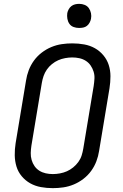

<svg xmlns="http://www.w3.org/2000/svg" viewBox="-20 -968 640 996"><path d="M254 8Q222 8 192 2.5Q162 -3 137 -17Q112 -31 93 -53.5Q74 -76 65.5 -104Q57 -132 56.5 -162.5Q56 -193 61 -225L115 -550Q119 -577 129 -603.5Q139 -630 156 -653.5Q173 -677 196.5 -695Q220 -713 246.5 -724Q273 -735 300.5 -739Q328 -743 355 -743Q387 -743 417 -737.5Q447 -732 472 -718Q497 -704 516 -681.5Q535 -659 544 -631Q553 -603 553 -572.5Q553 -542 548 -510L494 -185Q490 -158 480 -131.5Q470 -105 453 -81.5Q436 -58 412.5 -40Q389 -22 362.5 -11Q336 0 308.5 4Q281 8 254 8ZM254 -65Q272 -65 291 -68.5Q310 -72 327 -79.5Q344 -87 359.5 -99.5Q375 -112 386.5 -128Q398 -144 403.5 -161.5Q409 -179 412 -197L466 -522Q469 -542 470 -560.5Q471 -579 465.5 -596.5Q460 -614 450 -628.5Q440 -643 425 -652.5Q410 -662 392 -666Q374 -670 355 -670Q337 -670 318 -666.5Q299 -663 282 -655.5Q265 -648 249.5 -635.5Q234 -623 223 -607Q212 -591 206 -573.5Q200 -556 197 -538L143 -213Q140 -193 139.5 -174.5Q139 -156 144 -138.5Q149 -121 159 -106.5Q169 -92 184 -82.5Q199 -73 217 -69Q235 -65 254 -65ZM390 -823Q375 -823 361.5 -828Q348 -833 340 -844.5Q332 -856 329.5 -870.5Q327 -885 329 -900Q331 -910 336.5 -920Q342 -930 350.5 -936.5Q359 -943 369.5 -945.5Q380 -948 391 -948Q406 -948 419.5 -942.5Q433 -937 441 -925.5Q449 -914 452 -899.5Q455 -885 452 -870Q450 -860 444.5 -850Q439 -840 430.5 -833.5Q422 -827 411.5 -825Q401 -823 390 -823Z"/></svg>

Font: Iosevka Aile
Style: Italic
Weight: 400
Italic angle: -9°
Designer: Belleve Invis
Foundry: Belleve Invis
Version: Version 28.0.1; ttfautohint (v1.8.4)